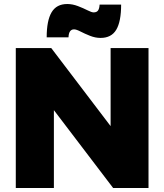

<svg xmlns="http://www.w3.org/2000/svg" viewBox="-20 -942 823 962"><path d="M351.1 -794.9Q324.7 -794.9 323.2 -754.9H213.9Q213.9 -838.9 238.5 -880.4Q263.2 -921.9 316.9 -921.9Q343.3 -921.9 370.6 -911.4Q397.9 -900.9 418.5 -890.4Q439 -879.9 449.2 -879.9Q464.4 -879.9 471.2 -889.4Q478 -898.9 479 -918.9H586.9Q586.9 -834 562.5 -793Q538.1 -752 483.9 -752Q457.5 -752 430.7 -762.7Q403.8 -773.4 383.1 -784.2Q362.3 -794.9 351.1 -794.9ZM534.2 -701.2H724.1V0H546.9L250 -390.1V0H59.1V-701.2H236.8L534.2 -310.1Z"/></svg>

Font: Montserrat-Arabic ExtraBold
Style: Regular
Weight: 800
Designer: Mohamed Gaber
Foundry: Kief Type Foundry
Version: Version 5.008;PS 005.008;hotconv 1.0.88;makeotf.lib2.5.64775